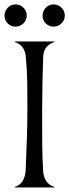

<svg xmlns="http://www.w3.org/2000/svg" viewBox="-42 -832 308 852"><path d="M199.7 -645.5Q149.4 -629.4 149.4 -574.7Q147.9 -531.7 147 -488.8Q146.5 -470.2 146.2 -450.2Q146 -430.2 145.8 -410.2Q145.5 -390.1 145.3 -370.6Q145 -351.1 145 -334Q145 -267.6 145.3 -202.6Q145.5 -137.7 149.4 -72.8Q151.4 -46.4 163.1 -28.6Q174.8 -10.7 199.7 -2.4V0H23.4V-2.4Q48.3 -10.7 59.1 -29.8Q69.8 -48.8 71.8 -74.7Q75.2 -153.3 77.4 -220.7Q79.6 -288.1 79.6 -352.1Q79.6 -409.2 78.9 -465.3Q78.1 -521.5 72.3 -583Q69.8 -606 57.9 -622.3Q45.9 -638.7 23.4 -645.5V-647.9H199.7ZM147 -762.7Q147 -772.9 150.9 -782Q154.8 -791 161.4 -797.9Q168 -804.7 176.8 -808.6Q185.5 -812.5 195.8 -812.5Q206.1 -812.5 215.1 -808.6Q224.1 -804.7 231 -797.9Q237.8 -791 241.7 -782Q245.6 -772.9 245.6 -762.7Q245.6 -752.4 241.7 -743.7Q237.8 -734.9 231 -728.3Q224.1 -721.7 215.1 -717.8Q206.1 -713.9 195.8 -713.9Q175.3 -713.9 161.1 -728Q147 -742.2 147 -762.7ZM-22 -762.7Q-22 -772.9 -18.1 -782Q-14.2 -791 -7.6 -797.9Q-1 -804.7 7.8 -808.6Q16.6 -812.5 26.9 -812.5Q37.1 -812.5 46.1 -808.6Q55.2 -804.7 62 -797.9Q68.8 -791 72.8 -782Q76.7 -772.9 76.7 -762.7Q76.7 -752.4 72.8 -743.7Q68.8 -734.9 62 -728.3Q55.2 -721.7 46.1 -717.8Q37.1 -713.9 26.9 -713.9Q6.3 -713.9 -7.8 -728Q-22 -742.2 -22 -762.7Z"/></svg>

Font: Smythe
Style: Regular
Weight: 400
Version: Version 1.000